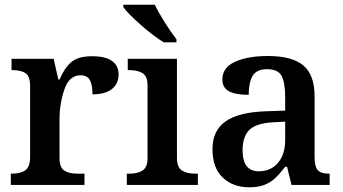

<svg xmlns="http://www.w3.org/2000/svg" viewBox="-20 -786 1458 816"><path d="M26 -48H29Q68 -48 88 -62.5Q108 -77 108 -120V-420Q108 -461 89 -474.5Q70 -488 32 -488H29V-536H208L228 -448H233Q255 -499 284 -523Q313 -547 372 -547Q428 -547 456 -527Q484 -507 484 -470Q484 -430 455.5 -407.5Q427 -385 373 -385Q373 -427 361.5 -446.5Q350 -466 322 -466Q274 -466 253.5 -405.5Q233 -345 233 -280V-115Q233 -75 252.5 -61.5Q272 -48 309 -48H339V0H26Z M519 -48H531Q565 -48 586 -61.5Q607 -75 607 -114V-424Q607 -462 586 -475Q565 -488 531 -488H523V-536H732V-116Q732 -75 753 -61.5Q774 -48 809 -48H821V0H519ZM504 -756V-766H638Q653 -734 679.5 -692Q706 -650 730 -619V-606H676Q633 -632 578 -680.5Q523 -729 504 -756Z M883 -152Q883 -231 938.5 -270Q994 -309 1109 -313L1192 -316V-374Q1192 -434 1177 -463Q1162 -492 1115 -492Q1071 -492 1054 -464Q1037 -436 1037 -383Q980 -383 952.5 -398.5Q925 -414 925 -448Q925 -499 979 -523.5Q1033 -548 1119 -548Q1221 -548 1269 -508Q1317 -468 1317 -376V-119Q1317 -78 1330.5 -63Q1344 -48 1378 -48H1381V0H1219L1200 -77H1192Q1167 -45 1148 -27.5Q1129 -10 1103 0Q1077 10 1039 10Q970 10 926.5 -31.5Q883 -73 883 -152ZM1192 -191V-269L1138 -266Q1068 -262 1039.5 -233.5Q1011 -205 1011 -147Q1011 -58 1080 -58Q1131 -58 1161.5 -94Q1192 -130 1192 -191Z"/></svg>

Font: Noto Serif SemiBold
Style: Regular
Weight: 600
Designer: Monotype Design Team
Foundry: Monotype Imaging Inc.
Version: Version 1.001